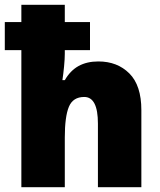

<svg xmlns="http://www.w3.org/2000/svg" viewBox="-23 -873 668 800"><path d="M247 -853V-781H352V-664H247V-649Q247 -628 244 -596.5Q241 -565 237 -539H247Q270 -579 304.5 -598Q339 -617 387 -617Q466 -617 516 -567Q566 -517 566 -414V-93H385V-358Q385 -469 328 -469Q281 -469 264 -428Q247 -387 247 -300V-93H66V-664H-3V-781H66V-853Z"/></svg>

Font: Noto Sans Telugu UI SemiCondensed Black
Style: Regular
Weight: 900
Width: 4
Designer: Jelle Bosma - Monotype Design Team
Foundry: Monotype Imaging Inc.
Version: Version 2.005; ttfautohint (v1.8.4.7-5d5b)